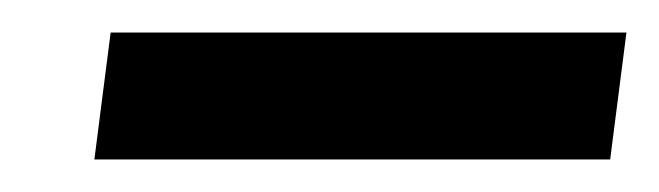

<svg xmlns="http://www.w3.org/2000/svg" viewBox="-20 -558 405 118"><path d="M38 -460 48 -538H365L355 -460Z"/></svg>

Font: Genos Black
Style: Italic
Weight: 900
Italic angle: -8°
Version: Version 1.010